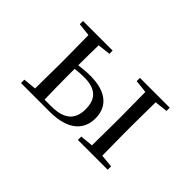

<svg xmlns="http://www.w3.org/2000/svg" viewBox="-64 -822 1129 1129"><g transform="rotate(45 500.0 -258.0)"><path d="M135 0H373C530 0 592 -71 592 -163C592 -252 535 -319 393 -319C362 -319 330 -316 299 -312C299 -364 300 -432 301 -480L381 -489V-516H135V-489L216 -480L218 -288V-229L216 -36L135 -28ZM299 -282C323 -285 347 -287 373 -287C468 -287 513 -247 513 -160C513 -70 461 -29 356 -29H302C300 -85 299 -171 299 -229ZM608 -489 689 -480C690 -424 691 -342 691 -288V-229C691 -174 690 -92 689 -36L608 -28V0H856V-28L775 -36L773 -229V-288L775 -480L856 -489V-516H608Z"/></g></svg>

Font: Harano Aji Mincho
Style: Regular
Weight: 400
Foundry: Masamichi Hosoda
Version: HaranoAjiMincho-Regular version 20230610;ttx 4.39.4